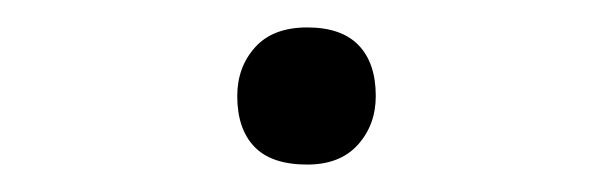

<svg xmlns="http://www.w3.org/2000/svg" viewBox="-20 -110 447 140"><path d="M204 10Q178 10 165.5 -3Q153 -16 153 -40Q153 -61 166 -75.5Q179 -90 204 -90Q229 -90 241.5 -77Q254 -64 254 -40Q254 -19 241 -4.5Q228 10 204 10Z"/></svg>

Font: Lexend Giga ExtraLight
Style: Regular
Weight: 250
Version: Version 1.007